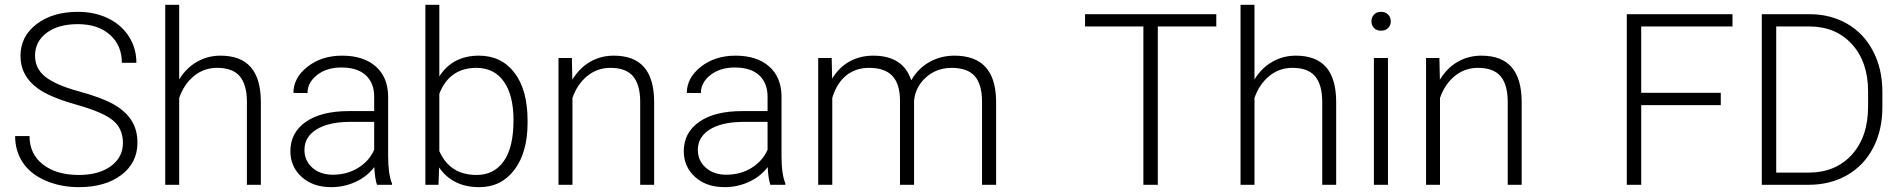

<svg xmlns="http://www.w3.org/2000/svg" viewBox="-20 -770 7926 800"><path d="M492.2 -174.8Q492.2 -233.9 450.7 -268.3Q409.2 -302.7 298.8 -333.7Q188.5 -364.7 137.7 -401.4Q65.4 -453.1 65.4 -537.1Q65.4 -618.7 132.6 -669.7Q199.7 -720.7 304.2 -720.7Q375 -720.7 430.9 -693.4Q486.8 -666 517.6 -617.2Q548.3 -568.4 548.3 -508.3H487.8Q487.8 -581.1 438 -625.2Q388.2 -669.4 304.2 -669.4Q222.7 -669.4 174.3 -633.1Q126 -596.7 126 -538.1Q126 -483.9 169.4 -449.7Q212.9 -415.5 308.6 -389.4Q404.3 -363.3 453.6 -335.2Q502.9 -307.1 527.8 -268.1Q552.7 -229 552.7 -175.8Q552.7 -91.8 485.6 -41Q418.5 9.8 308.6 9.8Q233.4 9.8 170.7 -17.1Q107.9 -43.9 75.4 -92.3Q43 -140.6 43 -203.1H103Q103 -127.9 159.2 -84.5Q215.3 -41 308.6 -41Q391.6 -41 441.9 -77.6Q492.2 -114.3 492.2 -174.8Z M726.6 -439Q755.4 -486.3 800.3 -512.2Q845.2 -538.1 898.4 -538.1Q983.4 -538.1 1024.9 -490.2Q1066.4 -442.4 1066.9 -346.7V0H1008.8V-347.2Q1008.3 -418 978.8 -452.6Q949.2 -487.3 884.3 -487.3Q830.1 -487.3 788.3 -453.4Q746.6 -419.4 726.6 -361.8V0H668.5V-750H726.6Z M1550.8 0Q1542 -24.9 1539.6 -73.7Q1508.8 -33.7 1461.2 -12Q1413.6 9.8 1360.4 9.8Q1284.2 9.8 1237.1 -32.7Q1189.9 -75.2 1189.9 -140.1Q1189.9 -217.3 1254.2 -262.2Q1318.4 -307.1 1433.1 -307.1H1539.1V-367.2Q1539.1 -423.8 1504.2 -456.3Q1469.2 -488.8 1402.3 -488.8Q1341.3 -488.8 1301.3 -457.5Q1261.2 -426.3 1261.2 -382.3L1202.6 -382.8Q1202.6 -445.8 1261.2 -491.9Q1319.8 -538.1 1405.3 -538.1Q1493.7 -538.1 1544.7 -493.9Q1595.7 -449.7 1597.2 -370.6V-120.6Q1597.2 -43.9 1613.3 -5.9V0ZM1367.2 -42Q1425.8 -42 1471.9 -70.3Q1518.1 -98.6 1539.1 -146V-262.2H1434.6Q1347.2 -261.2 1297.9 -230.2Q1248.5 -199.2 1248.5 -145Q1248.5 -100.6 1281.5 -71.3Q1314.5 -42 1367.2 -42Z M2178.2 -258.8Q2178.2 -135.3 2123.5 -62.7Q2068.8 9.8 1976.6 9.8Q1866.2 9.8 1809.6 -72.3L1807.1 0H1752.4V-750H1810.5V-451.7Q1866.2 -538.1 1975.6 -538.1Q2069.3 -538.1 2123.8 -466.6Q2178.2 -395 2178.2 -267.6ZM2119.6 -269Q2119.6 -373.5 2079.1 -430.4Q2038.6 -487.3 1964.8 -487.3Q1908.7 -487.3 1869.6 -459.7Q1830.6 -432.1 1810.5 -378.9V-140.6Q1854.5 -41 1965.8 -41Q2038.1 -41 2078.9 -98.1Q2119.6 -155.3 2119.6 -269Z M2362.8 -528.3 2364.7 -438Q2394.5 -486.8 2439 -512.5Q2483.4 -538.1 2537.1 -538.1Q2622.1 -538.1 2663.6 -490.2Q2705.1 -442.4 2705.6 -346.7V0H2647.5V-347.2Q2647 -418 2617.4 -452.6Q2587.9 -487.3 2522.9 -487.3Q2468.8 -487.3 2427 -453.4Q2385.3 -419.4 2365.2 -361.8V0H2307.1V-528.3Z M3189.9 0Q3181.2 -24.9 3178.7 -73.7Q3147.9 -33.7 3100.3 -12Q3052.7 9.8 2999.5 9.8Q2923.3 9.8 2876.2 -32.7Q2829.1 -75.2 2829.1 -140.1Q2829.1 -217.3 2893.3 -262.2Q2957.5 -307.1 3072.3 -307.1H3178.2V-367.2Q3178.2 -423.8 3143.3 -456.3Q3108.4 -488.8 3041.5 -488.8Q2980.5 -488.8 2940.4 -457.5Q2900.4 -426.3 2900.4 -382.3L2841.8 -382.8Q2841.8 -445.8 2900.4 -491.9Q2959 -538.1 3044.4 -538.1Q3132.8 -538.1 3183.8 -493.9Q3234.9 -449.7 3236.3 -370.6V-120.6Q3236.3 -43.9 3252.4 -5.9V0ZM3006.3 -42Q3064.9 -42 3111.1 -70.3Q3157.2 -98.6 3178.2 -146V-262.2H3073.7Q2986.3 -261.2 2937 -230.2Q2887.7 -199.2 2887.7 -145Q2887.7 -100.6 2920.7 -71.3Q2953.6 -42 3006.3 -42Z M3445.3 -528.3 3447.3 -442.4Q3476.6 -490.2 3520.5 -514.2Q3564.5 -538.1 3618.2 -538.1Q3743.2 -538.1 3776.9 -435.5Q3805.2 -484.9 3852.5 -511.5Q3899.9 -538.1 3957 -538.1Q4127 -538.1 4130.4 -352.5V0H4071.8V-348.1Q4071.3 -418.9 4041.3 -453.1Q4011.2 -487.3 3943.4 -487.3Q3880.4 -486.3 3836.9 -446.5Q3793.5 -406.7 3788.6 -349.6V0H3730V-352.5Q3729.5 -420.4 3698 -453.9Q3666.5 -487.3 3601.1 -487.3Q3545.9 -487.3 3506.3 -455.8Q3466.8 -424.3 3447.8 -362.3V0H3389.2V-528.3Z M5047.9 -659.7H4804.2V0H4744.1V-659.7H4501V-710.9H5047.9Z M5207 -439Q5235.8 -486.3 5280.8 -512.2Q5325.7 -538.1 5378.9 -538.1Q5463.9 -538.1 5505.4 -490.2Q5546.9 -442.4 5547.4 -346.7V0H5489.3V-347.2Q5488.8 -418 5459.2 -452.6Q5429.7 -487.3 5364.7 -487.3Q5310.5 -487.3 5268.8 -453.4Q5227.1 -419.4 5207 -361.8V0H5148.9V-750H5207Z M5763.2 0H5704.6V-528.3H5763.2ZM5694.3 -681.2Q5694.3 -697.8 5705.1 -709.2Q5715.8 -720.7 5734.4 -720.7Q5752.9 -720.7 5763.9 -709.2Q5774.9 -697.8 5774.9 -681.2Q5774.9 -664.6 5763.9 -653.3Q5752.9 -642.1 5734.4 -642.1Q5715.8 -642.1 5705.1 -653.3Q5694.3 -664.6 5694.3 -681.2Z M5977.5 -528.3 5979.5 -438Q6009.3 -486.8 6053.7 -512.5Q6098.1 -538.1 6151.9 -538.1Q6236.8 -538.1 6278.3 -490.2Q6319.8 -442.4 6320.3 -346.7V0H6262.2V-347.2Q6261.7 -418 6232.2 -452.6Q6202.6 -487.3 6137.7 -487.3Q6083.5 -487.3 6041.7 -453.4Q6000 -419.4 5980 -361.8V0H5921.9V-528.3Z M7149.9 -332H6818.4V0H6758.3V-710.9H7198.7V-659.7H6818.4V-383.3H7149.9Z M7320.8 0V-710.9H7519.5Q7606.9 -710.9 7676.3 -671.1Q7745.6 -631.3 7784.4 -557.1Q7823.2 -482.9 7823.2 -388.2V-322.8Q7823.2 -227.5 7784.7 -153.8Q7746.1 -80.1 7676 -40Q7606 0 7515.1 0ZM7380.9 -659.7V-50.8H7515.6Q7627.9 -50.8 7695.8 -125.2Q7763.7 -199.7 7763.7 -326.7V-389.2Q7763.7 -511.7 7696.8 -585.4Q7629.9 -659.2 7520.5 -659.7Z"/></svg>

Font: Shabnam Thin FD
Style: Thin-FD
Weight: 100
Foundry: DejaVu fonts team - Redesigned by Saber Rastikerdar - Based on Vazir font
Version: Version 5.0.0